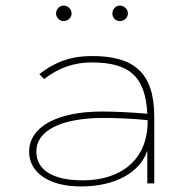

<svg xmlns="http://www.w3.org/2000/svg" viewBox="-20 -661 665 692"><path d="M209 -585C225 -585 238 -598 238 -612C238 -629 224 -641 209 -641C195 -641 182 -628 182 -612C182 -598 195 -585 209 -585ZM412 -585C428 -585 441 -598 441 -612C441 -629 426 -641 412 -641C397 -641 385 -628 385 -612C385 -597 397 -585 412 -585ZM272 11C396 11 485 -40 511 -118V0H536V-240C536 -401 461 -459 312 -459C234 -459 177 -437 122 -394L139 -376C193 -418 249 -436 310 -436C446 -436 504 -386 511 -251C459 -256 392 -259 347 -259C190 -259 85 -206 85 -114C85 -42 152 11 272 11ZM111 -115C111 -189 197 -236 355 -236C397 -236 466 -233 512 -228C512 -227 512 -224 512 -222C512 -84 414 -11 279 -11C164 -11 111 -52 111 -115Z"/></svg>

Font: Inconsolata Expanded ExtraLight
Style: Regular
Weight: 200
Width: 7
Monospace: yes
Designer: Raph Levien, Cyreal, Brenton Simpson
Foundry: Raph Levien, Cyreal, Google
Version: Version 3.100